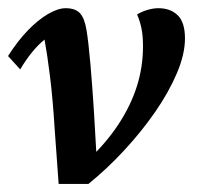

<svg xmlns="http://www.w3.org/2000/svg" viewBox="-22 -454 494 478"><path d="M124 3.9 114.3 -129.9Q109.4 -209 102.5 -263.7Q95.7 -318.4 88.9 -355.5Q56.6 -329.1 28.3 -281.2L-2 -314.5Q21.5 -351.6 46.9 -377.9Q72.3 -404.3 97.2 -418.9Q122.1 -433.6 141.6 -433.6Q165 -433.6 176.8 -421.4Q188.5 -409.2 193.4 -378.9Q198.2 -350.6 203.1 -294.4Q208 -238.3 211.9 -175.8L218.8 -56.6L194.3 -52.7Q242.2 -97.7 272.9 -144.5Q303.7 -191.4 318.8 -239.3Q334 -287.1 334 -338.9Q334 -365.2 330.1 -383.8Q326.2 -402.3 319.3 -418Q330.1 -424.8 344.7 -429.2Q359.4 -433.6 372.1 -433.6Q402.3 -433.6 420.4 -416Q438.5 -398.4 438.5 -358.4Q438.5 -319.3 418.5 -272Q398.4 -224.6 364.3 -175.3Q330.1 -126 287.1 -79.6Q244.1 -33.2 198.2 3.9Z"/></svg>

Font: Crimson Pro ExtraLight SemiBold
Style: Italic
Weight: 600
Italic angle: -12°
Version: Version 1.002